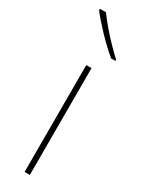

<svg xmlns="http://www.w3.org/2000/svg" viewBox="-205 -794 617 822"><g transform="rotate(30 103.5 -383.0)"><path d="M116 0H90V-528H116ZM50 -766Q65 -745 89 -716.5Q113 -688 140 -660Q167 -632 189 -612V-606H168Q128 -639 87 -682Q46 -725 20 -759V-766Z"/></g></svg>

Font: Noto Sans Myanmar Thin
Style: Regular
Weight: 100
Designer: Monotype Design Team
Foundry: Monotype Imaging Inc.
Version: Version 2.107; ttfautohint (v1.8.4.7-5d5b)